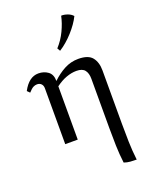

<svg xmlns="http://www.w3.org/2000/svg" viewBox="-174 -827 913 1154"><g transform="rotate(-20 282.5 -250.0)"><path d="M123 0V-358Q123 -375 113 -385.5Q103 -396 86 -396Q73 -396 61 -389.5Q49 -383 31 -363L15 -379Q55 -455 116 -455Q151 -455 177 -436Q203 -417 203 -375Q239 -410 281 -432.5Q323 -455 371 -455Q435 -455 460 -423.5Q485 -392 485 -340V0Q485 58 486.5 116.5Q488 175 495 234Q475 234 455 232.5Q435 231 415 224Q408 168 406.5 112Q405 56 405 0V-316Q405 -351 389.5 -371Q374 -391 336 -391Q305 -391 271.5 -379Q238 -367 203 -341V0ZM364 -734Q382 -735 403.5 -727.5Q425 -720 438 -705Q416 -660 374 -613.5Q332 -567 286 -538L275 -557Q310 -595 332.5 -642.5Q355 -690 364 -734Z"/></g></svg>

Font: Bona Nova SC
Style: Regular
Weight: 400
Designer: Mateusz Machalski
Foundry: Capitalics
Version: Version 4.001; ttfautohint (v1.8.4.7-5d5b)